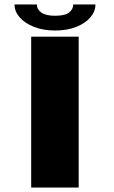

<svg xmlns="http://www.w3.org/2000/svg" viewBox="-20 -839 512 859"><path d="M119.5 0V-675H332V0ZM226 -702.5Q173 -702.5 132 -718.8Q91 -735 68 -761.5Q45 -788 45 -819H145Q145 -797 165 -782.8Q185 -768.5 226 -768.5Q271 -768.5 289.2 -783Q307.5 -797.5 307.5 -819H407Q407 -788 384.5 -761.5Q362 -735 321.5 -718.8Q281 -702.5 226 -702.5Z"/></svg>

Font: Anybody UltraExpanded Regular
Style: Bold
Weight: 700
Width: 9
Designer: Tyler Finck
Foundry: Etcetera Type Company
Version: Version 1.010; ttfautohint (v1.8.3) -l 8 -r 50 -G 200 -x 14 